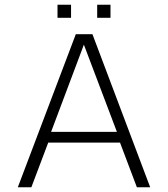

<svg xmlns="http://www.w3.org/2000/svg" viewBox="-20 -788 707 808"><path d="M222 -713V-768H279V-713ZM389 -713V-768H445V-713ZM55 0 299 -644H369L612 0H556L485 -188H183L112 0ZM195 -233H472L333 -600Z"/></svg>

Font: Kanit ExtraLight
Style: Regular
Weight: 275
Designer: Katatrad Team
Foundry: CadsonDemak
Version: Version 2.000; ttfautohint (v1.8.3)